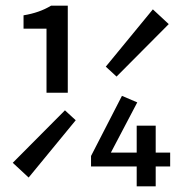

<svg xmlns="http://www.w3.org/2000/svg" viewBox="-20 -657 640 677"><path d="M144 -330V-556H63V-603Q119 -612 160 -637H219V-330ZM81 -31 25 -83 209 -268 247 -233ZM391 -387 353 -422 519 -624 575 -572ZM462 0V-70H301V-107L410 -319L464 -296L371 -119H462V-214H529V-119H580V-70H529V0Z"/></svg>

Font: TypoPRO Source Code Pro
Style: Regular
Weight: 500
Monospace: yes
Designer: Paul D. Hunt, Teo Tuominen
Foundry: Adobe Systems Incorporated
Version: Version 2.010;PS 1.0;hotconv 1.0.84;makeotf.lib2.5.63406